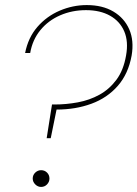

<svg xmlns="http://www.w3.org/2000/svg" viewBox="-20 -732 542 757"><path d="M164 -187 185 -320H195Q241 -320 287 -328.5Q333 -337 372 -358.5Q411 -380 439 -417.5Q467 -455 477 -513Q487 -568 470 -608Q453 -648 414 -670Q375 -692 319 -692Q264 -692 217 -671.5Q170 -651 139 -613Q108 -575 99 -523H79Q91 -584 127.5 -626Q164 -668 215.5 -690Q267 -712 322 -712Q384 -712 427 -686.5Q470 -661 489.5 -616.5Q509 -572 499 -513Q486 -441 444.5 -393.5Q403 -346 340.5 -323Q278 -300 203 -300L180 -187ZM142 5Q129 5 119 -5Q109 -15 109 -28Q109 -42 119 -51.5Q129 -61 142 -61Q156 -61 165.5 -51.5Q175 -42 175 -28Q175 -15 165.5 -5Q156 5 142 5Z"/></svg>

Font: DM Sans 12pt Thin
Style: Italic
Weight: 250
Italic angle: -10°
Version: Version 4.004;gftools[0.9.30]